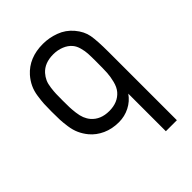

<svg xmlns="http://www.w3.org/2000/svg" viewBox="-195 -581 861 861"><g transform="rotate(-45 235.0 -150.5)"><path d="M231.9 -418Q176.8 -418 147 -384.8Q135.3 -371.6 128.4 -356.4Q121.6 -341.3 118.9 -319.6Q116.2 -297.9 115.7 -283.9Q115.2 -270 115.2 -241.2Q115.2 -213.4 115.7 -198.5Q116.2 -183.6 118.9 -161.6Q121.6 -139.6 127.9 -123.8Q134.3 -107.9 145 -95.2Q175.3 -60.1 230 -60.1Q284.7 -60.1 314.9 -95.2Q329.1 -111.8 335.9 -138.9Q342.8 -166 344 -189.2Q345.2 -212.4 345.2 -258.8Q345.2 -292 344.2 -309.6Q343.3 -327.1 337.6 -347.9Q332 -368.7 320.8 -381.8Q306.6 -398.9 283 -408.4Q259.3 -418 231.9 -418ZM231.9 -483.9Q271.5 -483.9 309.8 -469.7Q348.1 -455.6 375 -423.8Q402.3 -391.6 408.7 -356.4Q415 -321.3 415 -249V183.1H345.2V-55.2Q325.2 -26.4 293.5 -10.3Q261.7 5.9 225.1 5.9Q182.1 5.9 147.2 -10Q112.3 -25.9 89.8 -53.2Q73.7 -72.8 64 -94.5Q54.2 -116.2 50.3 -143.8Q46.4 -171.4 45.7 -189.5Q44.9 -207.5 44.9 -241.2Q44.9 -272.5 45.9 -290.3Q46.9 -308.1 50.8 -335.4Q54.7 -362.8 65.2 -385Q75.7 -407.2 92.8 -426.8Q144 -483.9 231.9 -483.9Z"/></g></svg>

Font: Gidolinya
Style: Regular
Weight: 400
Version: Version 1.0.3